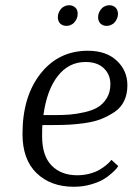

<svg xmlns="http://www.w3.org/2000/svg" viewBox="-20 -704 507 734"><path d="M217 -674Q230 -684 244 -684Q259 -684 269 -674Q277 -666 277 -651Q277 -631 261 -615Q248 -605 234 -605Q219 -605 209 -615Q201 -625 201 -638Q201 -658 217 -674ZM371 -674Q384 -684 398 -684Q413 -684 423 -674Q431 -664 431 -651Q431 -631 415 -615Q402 -605 387 -605Q373 -605 363 -615Q355 -625 355 -638Q355 -658 371 -674ZM432 -69Q430 -66 426 -60.5Q422 -55 407 -41.5Q392 -28 374 -17.5Q356 -7 326 1.5Q296 10 262 10Q174 10 120 -42Q66 -94 66 -192Q66 -335 135 -422.5Q204 -510 316 -510Q386 -510 426.5 -472Q467 -434 467 -378Q467 -344 454.5 -318Q442 -292 418 -276Q394 -260 368 -249.5Q342 -239 307.5 -234Q273 -229 246.5 -227.5Q220 -226 187 -226H142Q141 -212 141 -183Q141 -108 177.5 -71Q214 -34 275 -34Q300 -34 322.5 -40Q345 -46 359.5 -54.5Q374 -63 385 -72Q396 -81 401 -87L406 -93ZM307 -467Q243 -467 201 -413.5Q159 -360 146 -264H189Q221 -264 246.5 -266Q272 -268 303 -275Q334 -282 354 -294Q374 -306 388 -328.5Q402 -351 402 -382Q402 -419 377 -443Q352 -467 307 -467Z"/></svg>

Font: Arsenal
Style: Italic
Weight: 400
Italic angle: -9.10001°
Designer: Andrij Shevchenko
Foundry: Stairsfor
Version: Version 2.001;PS 002.001;hotconv 1.0.88;makeotf.lib2.5.64775